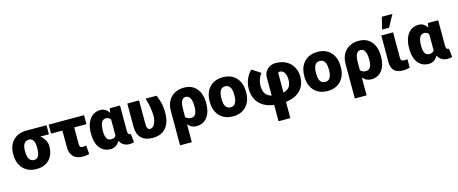

<svg xmlns="http://www.w3.org/2000/svg" viewBox="-51 -1570 6207 2600"><g transform="rotate(-15 3053.0 -269.5)"><path d="M561 -401.4H440.4Q480 -369.6 502 -329.1Q523.9 -288.6 523.9 -249V-238.8Q523.9 -125.5 458.5 -57.6Q393.1 10.3 280.3 10.3Q162.6 10.3 93.3 -62.7Q23.9 -135.7 23.9 -262.2V-269Q23.9 -387.2 92.8 -457.8Q161.6 -528.3 279.3 -528.3Q279.3 -527.8 279.8 -527.8V-528.3H561ZM188.5 -258.8Q188.5 -116.7 280.3 -116.7Q356.9 -116.7 359.4 -249.5V-269Q359.4 -401.4 279.8 -401.4Q195.8 -401.4 189 -287.1Z M1086.9 -402.3H915.5V-171.4Q915.5 -141.6 925.3 -129.6Q935.1 -117.7 958.5 -117.7Q978 -117.7 1007.8 -124L1018.6 -2Q978.5 9.8 928.2 9.8Q841.8 9.8 795.9 -36.6Q750 -83 750 -172.4V-402.3H590.8V-528.3H1086.9Z M1591.3 -528.3V-172.4Q1592.8 -117.7 1625 -117.7Q1630.4 -117.7 1632.8 -119.1L1645.5 0Q1620.6 10.3 1584.5 10.3Q1486.8 10.3 1446.3 -72.3Q1399.9 9.8 1317.9 9.8Q1222.7 9.8 1167.5 -60.8Q1112.3 -131.3 1112.3 -263.2Q1112.3 -388.7 1167.2 -463.4Q1222.2 -538.1 1318.8 -538.1Q1392.6 -538.1 1436 -467.8L1447.3 -528.3ZM1277.8 -252.9Q1277.8 -183.1 1298.1 -150.1Q1318.4 -117.2 1359.4 -117.2Q1404.3 -117.2 1426.3 -147.9V-375Q1404.3 -411.1 1360.4 -411.1Q1277.8 -411.1 1277.8 -252.9Z M1858.4 -528.3V-202.6Q1858.4 -116.7 1902.8 -116.7Q1942.4 -116.7 1968 -163.6Q1993.7 -210.4 1993.7 -276.4Q1991.7 -396.5 1949.7 -528.3H2102.5Q2125 -483.4 2141.4 -420.2Q2157.7 -356.9 2157.7 -276.4Q2157.7 -139.6 2093.5 -64.7Q2029.3 10.3 1907.7 10.3Q1805.2 10.3 1750 -43.2Q1694.8 -96.7 1693.8 -197.3V-528.3Z M2490.2 -538.1Q2600.6 -538.1 2663.8 -463.6Q2727.1 -389.2 2727.1 -259.8V-252.9Q2727.1 -132.3 2672.1 -61Q2617.2 10.3 2521.5 10.3Q2447.8 10.3 2402.3 -48.3V203.1H2237.3V-278.3Q2237.3 -398.4 2306.2 -468.3Q2375 -538.1 2490.2 -538.1ZM2402.3 -150.4Q2426.3 -116.7 2481 -116.7Q2555.7 -116.7 2561.5 -231L2562 -263.2Q2562 -334 2541 -372.6Q2520 -411.1 2479.5 -411.1Q2402.3 -411.1 2402.3 -258.8Z M2777.8 -269Q2777.8 -348.1 2808.6 -409.9Q2839.4 -471.7 2897 -504.9Q2954.6 -538.1 3032.2 -538.1Q3150.9 -538.1 3219.2 -464.6Q3287.6 -391.1 3287.6 -264.6V-258.8Q3287.6 -135.3 3219 -62.7Q3150.4 9.8 3033.2 9.8Q2920.4 9.8 2852.1 -57.9Q2783.7 -125.5 2778.3 -241.2ZM2942.4 -258.8Q2942.4 -185.5 2965.3 -151.4Q2988.3 -117.2 3033.2 -117.2Q3121.1 -117.2 3123 -252.4V-269Q3123 -411.1 3032.2 -411.1Q2949.7 -411.1 2942.9 -288.6Z M3609.9 4.4Q3476.6 -13.2 3404.8 -90.8Q3333 -168.5 3333 -296.4Q3333 -364.7 3361.1 -430.7Q3389.2 -496.6 3435.1 -538.1L3555.2 -460Q3528.8 -426.8 3513.7 -383.8Q3498.5 -340.8 3497.6 -296.4Q3497.6 -222.7 3524.9 -182.4Q3552.2 -142.1 3609.9 -126.5V-384.8Q3609.9 -426.8 3632.3 -462.9Q3654.8 -499 3691.4 -518.8Q3728 -538.6 3771 -538.6Q3852.5 -538.6 3915.3 -507.6Q3978 -476.6 4014.4 -414.1Q4050.8 -351.6 4050.8 -275.9Q4050.8 -155.8 3978.8 -82.8Q3906.7 -9.8 3774.9 5.9V233.4H3609.9ZM3774.9 -124.5Q3830.1 -137.7 3858.2 -174.6Q3886.2 -211.4 3886.2 -275.9Q3885.3 -339.8 3862.1 -375.7Q3838.9 -411.6 3796.9 -411.6Q3774.9 -411.6 3774.9 -395Z M4104.5 -269Q4104.5 -348.1 4135.3 -409.9Q4166 -471.7 4223.6 -504.9Q4281.2 -538.1 4358.9 -538.1Q4477.5 -538.1 4545.9 -464.6Q4614.3 -391.1 4614.3 -264.6V-258.8Q4614.3 -135.3 4545.7 -62.7Q4477.1 9.8 4359.9 9.8Q4247.1 9.8 4178.7 -57.9Q4110.4 -125.5 4105 -241.2ZM4269 -258.8Q4269 -185.5 4292 -151.4Q4314.9 -117.2 4359.9 -117.2Q4447.8 -117.2 4449.7 -252.4V-269Q4449.7 -411.1 4358.9 -411.1Q4276.4 -411.1 4269.5 -288.6Z M4940.4 -538.1Q5050.8 -538.1 5114 -463.6Q5177.2 -389.2 5177.2 -259.8V-252.9Q5177.2 -132.3 5122.3 -61Q5067.4 10.3 4971.7 10.3Q4897.9 10.3 4852.5 -48.3V203.1H4687.5V-278.3Q4687.5 -398.4 4756.3 -468.3Q4825.2 -538.1 4940.4 -538.1ZM4852.5 -150.4Q4876.5 -116.7 4931.2 -116.7Q5005.9 -116.7 5011.7 -231L5012.2 -263.2Q5012.2 -334 4991.2 -372.6Q4970.2 -411.1 4929.7 -411.1Q4852.5 -411.1 4852.5 -258.8Z M5419.9 -528.3 5419.4 -176.8Q5419.4 -147 5430.2 -135.3Q5440.9 -123.5 5472.7 -123.5Q5497.1 -123.5 5513.7 -126.5V-8.8Q5469.2 5.4 5420.9 5.4Q5335.4 5.4 5294.9 -35.2Q5254.4 -75.7 5254.4 -156.2V-528.3ZM5327.1 -772H5475.6L5383.3 -603H5285.6Z M6051.8 -528.3V-172.4Q6053.2 -117.7 6085.4 -117.7Q6090.8 -117.7 6093.3 -119.1L6106 0Q6081.1 10.3 6044.9 10.3Q5947.3 10.3 5906.7 -72.3Q5860.4 9.8 5778.3 9.8Q5683.1 9.8 5627.9 -60.8Q5572.8 -131.3 5572.8 -263.2Q5572.8 -388.7 5627.7 -463.4Q5682.6 -538.1 5779.3 -538.1Q5853 -538.1 5896.5 -467.8L5907.7 -528.3ZM5738.3 -252.9Q5738.3 -183.1 5758.5 -150.1Q5778.8 -117.2 5819.8 -117.2Q5864.7 -117.2 5886.7 -147.9V-375Q5864.7 -411.1 5820.8 -411.1Q5738.3 -411.1 5738.3 -252.9Z"/></g></svg>

Font: Roboto Black
Style: Regular
Weight: 900
Designer: Google
Version: Version 2.134; 2016